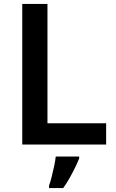

<svg xmlns="http://www.w3.org/2000/svg" viewBox="-20 -734 590 975"><path d="M93 0V-714H221V-108H519V0ZM382 71Q374 91 361.5 116.5Q349 142 334 169Q319 196 301 221H229V208Q236 190 242.5 163.5Q249 137 255 109.5Q261 82 263 61H382Z"/></svg>

Font: Noto Sans Tangsa SemiBold
Style: Regular
Weight: 600
Version: Version 1.504